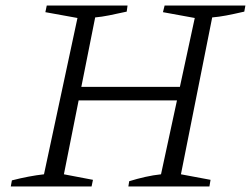

<svg xmlns="http://www.w3.org/2000/svg" viewBox="-20 -674 907 694"><path d="M444 0 447 -19Q476 -28 505 -34.5Q534 -41 562 -44L684 -609L569 -630L575 -654H867L863 -632Q824 -623 797.5 -618Q771 -613 747 -611L634 -44L741 -24L737 0ZM19 0 23 -22Q54 -30 83 -35.5Q112 -41 139 -44L260 -609L144 -630L149 -654H441L438 -632Q402 -624 374.5 -618.5Q347 -613 324 -611L211 -44L316 -24L311 0ZM231 -311 240 -360H665L656 -311Z"/></svg>

Font: Piazzolla 8pt ExtraLight
Style: Italic
Weight: 250
Italic angle: -11.3°
Designer: Juan Pablo del Peral
Foundry: Huerta Tipografica
Version: Version 2.001